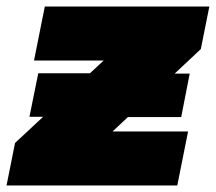

<svg xmlns="http://www.w3.org/2000/svg" viewBox="-40 -567 660 587"><path d="M574 -417 494 -342H540L514 -209H351L304 -165H535L502 0H-20L6 -130L92 -210H50L77 -343H235L277 -382H64L97 -547H600Z"/></svg>

Font: Montserrat Alternates Black
Style: Italic
Weight: 900
Italic angle: -11.3°
Designer: Julieta Ulanovsky
Foundry: Julieta Ulanovsky
Version: Version 7.200